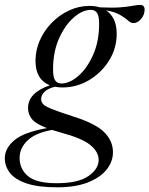

<svg xmlns="http://www.w3.org/2000/svg" viewBox="-90 -546 621 798"><path d="M147.5 232.5Q68 232.5 20.2 216.2Q-27.5 200 -48.8 172.5Q-70 145 -70 111.5Q-70 70.5 -30.5 37Q9 3.5 105 -13.5Q58 -31.5 42.2 -51.5Q26.5 -71.5 26.5 -97.5Q26.5 -160 117 -191.5Q57.5 -215.5 57.5 -293Q57.5 -337.5 75.5 -378.2Q93.5 -419 125.2 -451.5Q157 -484 197.5 -502.8Q238 -521.5 283 -521.5Q305.5 -521.5 324.5 -515.5Q377.5 -513 409.8 -515.5Q442 -518 460.8 -521.8Q479.5 -525.5 492.5 -525.5Q511 -525.5 511 -506Q511 -484 496.2 -467Q481.5 -450 464 -450Q454 -450 442.8 -460.2Q431.5 -470.5 410.5 -483.2Q389.5 -496 351 -503Q395 -473 395 -406Q395 -344.5 363 -293.8Q331 -243 279.8 -212.8Q228.5 -182.5 169.5 -182.5Q153 -182.5 138.5 -185.5Q108.5 -178 94.8 -164.2Q81 -150.5 81 -134Q81 -123 88.5 -114Q96 -105 124 -93.5Q152 -82 214 -62Q307.5 -32.5 343.5 3.8Q379.5 40 379.5 86.5Q379.5 126 352.8 159.2Q326 192.5 274.5 212.5Q223 232.5 147.5 232.5ZM165 -199Q199.5 -199 236 -230.8Q272.5 -262.5 297.2 -318.5Q322 -374.5 322 -447Q322 -479 313.5 -492Q305 -505 287.5 -505Q253 -505 216.5 -473.2Q180 -441.5 155.2 -385.8Q130.5 -330 130.5 -257Q130.5 -225 139.2 -212Q148 -199 165 -199ZM-8.5 110Q-8.5 157.5 27 186.5Q62.5 215.5 145 215.5Q235 215.5 277.5 185.8Q320 156 320 119Q320 85 285.5 56.8Q251 28.5 163 5Q143 -0.5 126.5 -6Q56.5 6.5 24 38.2Q-8.5 70 -8.5 110Z"/></svg>

Font: Newsreader 72pt
Style: Italic
Weight: 400
Italic angle: -17°
Designer: Hugues Gentile
Foundry: Production Type
Version: Version 1.003; ttfautohint (v1.8.3)